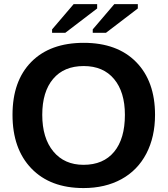

<svg xmlns="http://www.w3.org/2000/svg" viewBox="-20 -907 818 936"><path d="M735.8 -347.2Q735.8 -239.7 693.4 -158.2Q650.9 -76.7 571.8 -33.4Q492.7 9.8 387.2 9.8Q225.1 9.8 133.1 -85.7Q41 -181.2 41 -347.2Q41 -512.7 132.8 -605.5Q224.6 -698.2 388.2 -698.2Q551.8 -698.2 643.8 -604.5Q735.8 -510.7 735.8 -347.2ZM588.9 -347.2Q588.9 -458.5 536.1 -521.7Q483.4 -585 388.2 -585Q291.5 -585 238.8 -522.2Q186 -459.5 186 -347.2Q186 -233.9 240 -168.7Q293.9 -103.5 387.2 -103.5Q483.9 -103.5 536.4 -167Q588.9 -230.5 588.9 -347.2ZM298.3 -747.1H233.9V-763.7L338.9 -886.7H453.6V-865.7ZM496.6 -747.1H432.1V-763.7L537.1 -886.7H651.9V-865.7Z"/></svg>

Font: Liberation Sans
Style: Bold
Weight: 700
Designer: Steve Matteson
Foundry: Ascender Corporation
Version: Version 2.1.5